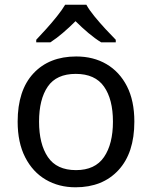

<svg xmlns="http://www.w3.org/2000/svg" viewBox="-20 -786 645 816"><path d="M551 -269Q551 -136 483.5 -63Q416 10 301 10Q230 10 174.5 -22.5Q119 -55 87 -117.5Q55 -180 55 -269Q55 -402 122 -474Q189 -546 304 -546Q377 -546 432.5 -513.5Q488 -481 519.5 -419.5Q551 -358 551 -269ZM146 -269Q146 -174 183.5 -118.5Q221 -63 303 -63Q384 -63 422 -118.5Q460 -174 460 -269Q460 -364 422 -418Q384 -472 302 -472Q220 -472 183 -418Q146 -364 146 -269ZM347 -766Q359 -744 381.5 -716.5Q404 -689 428.5 -662.5Q453 -636 472 -617V-606H410Q384 -622 356 -645.5Q328 -669 301 -696Q274 -669 247 -646Q220 -623 194 -606H134V-617Q153 -637 176.5 -663Q200 -689 222 -716.5Q244 -744 257 -766Z"/></svg>

Font: Noto Sans Mende Kikakui
Style: Regular
Weight: 400
Designer: Monotype Design Team
Foundry: Monotype Imaging Inc.
Version: Version 2.003; ttfautohint (v1.8.4.7-5d5b)